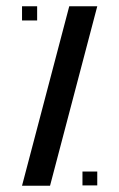

<svg xmlns="http://www.w3.org/2000/svg" viewBox="-20 -560 379 610"><path d="M50 -495V-540H98V-495ZM242 29V-15H289V29ZM200 -540H289L139 30H50Z"/></svg>

Font: Frankia
Style: Regular
Weight: 400
Version: Version 001.000